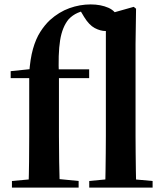

<svg xmlns="http://www.w3.org/2000/svg" viewBox="-20 -850 743 870"><path d="M34.1 0V-29.9L147.4 -40.2H231.5L336.3 -29.9V0ZM109.1 0Q111.1 -58.2 111.7 -117.4Q112.4 -176.6 112.4 -234.8V-496.1H28.4V-527.5L159.5 -541.2L112.1 -516.1Q116.6 -583.2 129.5 -628.6Q142.4 -674 162.5 -705.4Q182.5 -736.8 206.1 -758.9Q247.4 -796 294.6 -813Q341.9 -830 390.8 -830Q436.6 -830 471.6 -814.6Q506.5 -799.1 515.7 -764Q514.7 -740.1 501.5 -724.7Q488.3 -709.4 458.9 -709.4Q434.8 -709.4 409.3 -722.9Q383.8 -736.4 361.5 -772.7L342.3 -804.8V-816.5H383.7V-806Q354.2 -801.4 331.7 -791.6Q309.3 -781.8 291.3 -763.1Q262 -727.9 252.3 -666.8Q242.6 -605.7 247.1 -504.4V-234.8Q247.1 -176.6 248.1 -117.4Q249.1 -58.2 250.8 0ZM180.6 -496.1V-535.7H384V-496.1ZM384.4 0V-29.9L491.9 -40.2H555.9L671.5 -29.9V0ZM456.7 0Q457.7 -35.1 458.2 -75.2Q458.7 -115.3 459.2 -156.4Q459.7 -197.6 459.7 -234.8V-783.4L586 -819L596.5 -810.5L594.2 -650.9V-234.8Q594.2 -197.6 594.7 -156.4Q595.2 -115.3 595.7 -75.2Q596.2 -35.1 597.2 0Z"/></svg>

Font: Noto Serif HK ExtraLight
Style: Regular
Weight: 200
Designer: Ryoko NISHIZUKA 西塚涼子 (kana & ideographs); Frank Grießhammer (Latin, Greek & Cyrillic); Wenlong ZHANG 张文龙 (bopomofo); San
Foundry: Adobe
Version: Version 2.002-H1;hotconv 1.1.0;makeotfexe 2.6.0